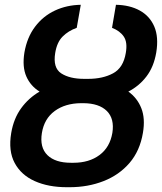

<svg xmlns="http://www.w3.org/2000/svg" viewBox="-20 -780 683 810"><path d="M351.6 -447.3Q413.6 -447.3 457 -470.7Q500.5 -494.1 510.7 -556.6Q518.6 -601.6 502.2 -625.7Q485.8 -649.9 452.6 -662.6L469.2 -759.8Q527.3 -758.8 569.6 -735.6Q611.8 -712.4 630.9 -668Q649.9 -623.5 639.2 -558.6Q628.9 -498 597.9 -457.5Q566.9 -417 521.5 -393.6Q559.1 -366.7 576.2 -323.5Q593.3 -280.3 583 -219.7Q570.3 -143.6 526.4 -92.5Q482.4 -41.5 416.7 -15.9Q351.1 9.8 273.4 9.8H262.2Q184.1 9.8 126.7 -15.9Q69.3 -41.5 42 -92.3Q14.6 -143.1 27.3 -218.8Q37.6 -279.8 69.1 -323.2Q100.6 -366.7 147 -393.6Q108.9 -417 91.1 -457.5Q73.2 -498 83 -558.6Q94.2 -623 128.2 -667.7Q162.1 -712.4 211.9 -735.6Q261.7 -758.8 320.8 -759.8L303.7 -662.6Q268.1 -649.9 244.1 -625.7Q220.2 -601.6 212.9 -556.6Q202.6 -493.7 238.3 -470.5Q273.9 -447.3 335 -447.3ZM332 -344.7H321.8Q255.4 -344.2 210.9 -311.8Q166.5 -279.3 156.7 -218.8Q147 -158.2 179.9 -125.7Q212.9 -93.3 279.3 -93.3H290Q356 -93.3 399.9 -126Q443.8 -158.7 454.1 -219.7Q463.4 -279.3 430.7 -311.8Q397.9 -344.2 332 -344.7Z"/></svg>

Font: Inter Display SemiBold
Style: Italic
Weight: 600
Italic angle: -9.39999°
Designer: Rasmus Andersson
Foundry: rsms
Version: Version 4.000;git-a52131595